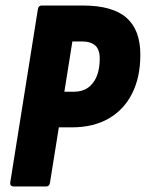

<svg xmlns="http://www.w3.org/2000/svg" viewBox="-20 -675 528 695"><path d="M30 0Q16 0 17 -14L117 -641Q119 -655 131 -655H280Q387 -655 437.5 -611Q488 -567 488 -477Q488 -396 458.5 -337Q429 -278 373.5 -246Q318 -214 240 -214H193L161 -14Q159 0 147 0ZM213 -343H248Q278 -343 298.5 -357.5Q319 -372 330 -398.5Q341 -425 341 -463Q341 -496 324.5 -510.5Q308 -525 276 -525H242Z"/></svg>

Font: Sofia Sans Condensed Black
Style: Italic
Weight: 900
Italic angle: -9°
Version: Version 4.100